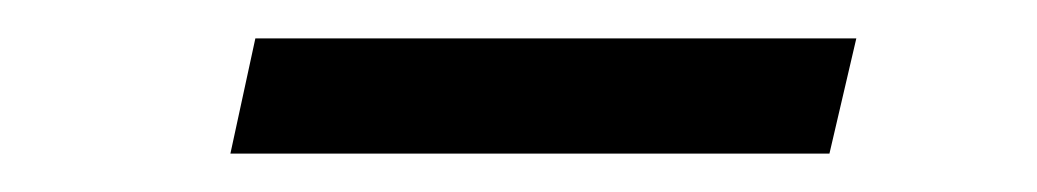

<svg xmlns="http://www.w3.org/2000/svg" viewBox="-20 -753 540 100"><path d="M113 -733H426L412 -673H100Z"/></svg>

Font: Roboto Serif Light
Style: Italic
Weight: 300
Italic angle: -10°
Version: Version 1.007